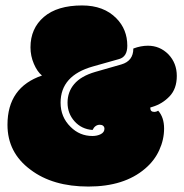

<svg xmlns="http://www.w3.org/2000/svg" viewBox="-20 -663 670 701"><path d="M133.3 -387.2Q7.3 -344.2 7.3 -207.5Q7.3 -105.5 91.3 -43.5Q172.4 18.1 302.7 18.1Q433.1 18.1 509.3 -46.9Q543.5 -75.7 561.3 -114.5Q579.1 -153.3 579.1 -193.8Q579.1 -234.4 557.6 -258.8Q550.3 -254.4 543.9 -254.4Q528.8 -254.4 528.8 -268.1V-270.5L536.6 -272.9Q572.8 -283.7 599.1 -311.3Q625.5 -338.9 625.5 -385.7Q625.5 -432.6 594.7 -464.8Q563.5 -496.1 520 -496.1Q494.1 -496.1 466.8 -485.8Q466.8 -440.4 422.9 -427.7L327.6 -400.4Q275.9 -385.3 251.2 -356.4Q226.6 -327.6 226.6 -288.1Q226.6 -248.5 252.2 -220Q277.8 -191.4 317.9 -188.5Q327.1 -207.5 344.7 -207.5Q352.1 -207.5 356.7 -203.6Q361.3 -199.7 361.3 -192.9Q361.3 -180.2 348.1 -173.3Q335 -166.5 317.4 -166.5Q271 -166.5 237.8 -199.7Q201.2 -235.4 201.2 -288.1Q201.2 -387.2 319.3 -420.4L414.6 -447.3Q444.8 -455.6 444.8 -496.1Q444.8 -555.7 404.8 -596.2Q358.9 -643.1 279.8 -643.1Q189 -643.1 140.1 -601.1Q91.3 -559.1 91.3 -490.2Q91.3 -458.5 103.8 -429.7Q116.2 -400.9 133.3 -387.2Z"/></svg>

Font: Friends & Family
Style: Regular
Weight: 400
Designer: Sarang Kulkarni, Maithili Shingre, Noopur Datye
Foundry: Ek Type
Version: Version 1.000;hotconv 1.0.117;makeotfexe 2.5.65602